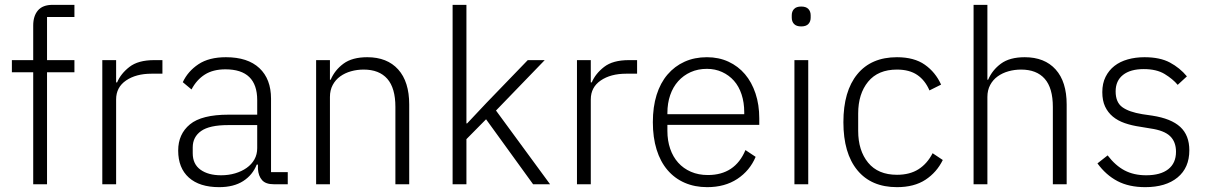

<svg xmlns="http://www.w3.org/2000/svg" viewBox="-20 -760 4983 792"><path d="M117 -462H29V-512H117V-655Q117 -694 136.5 -717Q156 -740 197 -740H287V-690H174V-512H287V-462H174V0H117Z M402 0V-512H459V-420H463Q478 -456 514 -484Q550 -512 616 -512H650V-456H605Q541 -456 500 -428Q459 -400 459 -350V0Z M1109 0Q1076 0 1061 -17Q1046 -34 1044 -63V-81H1039Q1022 -38 983 -13Q944 12 884 12Q803 12 759 -27.5Q715 -67 715 -139Q715 -207 763.5 -247Q812 -287 923 -287H1041V-347Q1041 -474 910 -474Q859 -474 825 -452.5Q791 -431 770 -391L734 -421Q755 -466 798.5 -495Q842 -524 912 -524Q1002 -524 1050 -479Q1098 -434 1098 -353V-50H1167V0ZM892 -37Q923 -37 950 -45Q977 -53 997.5 -67.5Q1018 -82 1029.5 -102.5Q1041 -123 1041 -149V-244H921Q844 -244 809.5 -219.5Q775 -195 775 -152V-128Q775 -83 807 -60Q839 -37 892 -37Z M1284 0V-512H1341V-431H1344Q1361 -471 1397 -497.5Q1433 -524 1495 -524Q1577 -524 1622.5 -473.5Q1668 -423 1668 -329V0H1611V-319Q1611 -397 1577.5 -435Q1544 -473 1480 -473Q1453 -473 1428 -466Q1403 -459 1383.5 -445Q1364 -431 1352.5 -409.5Q1341 -388 1341 -360V0Z M1847 -740H1904V-251H1907L1987 -336L2157 -512H2227L2026 -304L2249 0H2179L1985 -268L1904 -186V0H1847Z M2360 0V-512H2417V-420H2421Q2436 -456 2472 -484Q2508 -512 2574 -512H2608V-456H2563Q2499 -456 2458 -428Q2417 -400 2417 -350V0Z M2897 12Q2846 12 2804.5 -6Q2763 -24 2733.5 -58.5Q2704 -93 2688.5 -143Q2673 -193 2673 -256Q2673 -319 2688.5 -368.5Q2704 -418 2733.5 -452.5Q2763 -487 2804 -505.5Q2845 -524 2896 -524Q2945 -524 2985 -505.5Q3025 -487 3053 -454Q3081 -421 3096.5 -374.5Q3112 -328 3112 -272V-245H2733V-220Q2733 -180 2744.5 -146.5Q2756 -113 2777.5 -89Q2799 -65 2830 -51.5Q2861 -38 2900 -38Q3012 -38 3055 -141L3097 -113Q3073 -56 3021.5 -22Q2970 12 2897 12ZM2896 -476Q2859 -476 2829 -462.5Q2799 -449 2777.5 -425Q2756 -401 2744.5 -367.5Q2733 -334 2733 -294V-289H3050V-297Q3050 -337 3039 -370.5Q3028 -404 3007.5 -427Q2987 -450 2958.5 -463Q2930 -476 2896 -476Z M3285 -651Q3265 -651 3255.5 -661Q3246 -671 3246 -687V-697Q3246 -713 3255.5 -723Q3265 -733 3285 -733Q3305 -733 3314.5 -723Q3324 -713 3324 -697V-687Q3324 -671 3314.5 -661Q3305 -651 3285 -651ZM3257 -512H3314V0H3257Z M3680 12Q3574 12 3516.5 -58Q3459 -128 3459 -256Q3459 -384 3516.5 -454Q3574 -524 3680 -524Q3751 -524 3795 -493Q3839 -462 3862 -411L3814 -387Q3796 -429 3763.5 -451Q3731 -473 3680 -473Q3602 -473 3561 -423Q3520 -373 3520 -292V-220Q3520 -139 3561 -89Q3602 -39 3680 -39Q3733 -39 3769 -62Q3805 -85 3827 -128L3869 -100Q3844 -49 3797.5 -18.5Q3751 12 3680 12Z M3996 -740H4053V-431H4056Q4073 -471 4109 -497.5Q4145 -524 4207 -524Q4289 -524 4334.5 -473.5Q4380 -423 4380 -329V0H4323V-319Q4323 -397 4289.5 -435Q4256 -473 4192 -473Q4165 -473 4140 -466Q4115 -459 4095.5 -445Q4076 -431 4064.5 -409.5Q4053 -388 4053 -360V0H3996Z M4704 12Q4637 12 4589.5 -13Q4542 -38 4507 -86L4549 -119Q4581 -77 4619 -57Q4657 -37 4708 -37Q4767 -37 4799 -62Q4831 -87 4831 -134Q4831 -175 4806.5 -198.5Q4782 -222 4726 -230L4684 -237Q4649 -242 4620 -252Q4591 -262 4570.5 -279Q4550 -296 4538.5 -320.5Q4527 -345 4527 -380Q4527 -416 4540.5 -443Q4554 -470 4577 -488Q4600 -506 4632 -515Q4664 -524 4701 -524Q4765 -524 4806 -502Q4847 -480 4876 -445L4838 -410Q4818 -434 4784.5 -454.5Q4751 -475 4698 -475Q4643 -475 4612.5 -451Q4582 -427 4582 -383Q4582 -338 4609.5 -318Q4637 -298 4692 -289L4733 -283Q4811 -271 4848.5 -236.5Q4886 -202 4886 -140Q4886 -68 4837.5 -28Q4789 12 4704 12Z"/></svg>

Font: IBM Plex Sans Thai Looped Light
Style: Regular
Weight: 300
Designer: Mike Abbink, Paul van der Laan, Pieter van Rosmalen, Ben Mitchell, Mark Frömberg
Foundry: Bold Monday
Version: Version 1.1